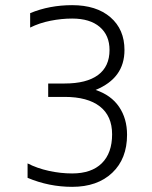

<svg xmlns="http://www.w3.org/2000/svg" viewBox="-20 -708 590 745"><path d="M473 -185Q473 -92 415.5 -37.5Q358 17 260 17Q170 17 87 -18V-74Q124 -55 169.5 -45Q215 -35 260 -35Q335 -35 375 -74.5Q415 -114 415 -187Q415 -258 367.5 -295Q320 -332 231 -332H167V-384H231Q316 -384 360.5 -417Q405 -450 405 -514Q405 -571 367 -603.5Q329 -636 260 -636Q219 -636 176 -627.5Q133 -619 97 -601V-657Q172 -688 260 -688Q354 -688 408.5 -641Q463 -594 463 -514Q463 -459 435 -420.5Q407 -382 351 -359Q411 -339 442 -293.5Q473 -248 473 -185Z"/></svg>

Font: Biryani ExtraLight
Style: Regular
Weight: 275
Designer: Dan Reynolds and Mathieu Reguer
Foundry: Dan Reynolds and Mathieu Reguer
Version: Version 1.004; ttfautohint (v1.1) -l 5 -r 5 -G 72 -x 0 -D la